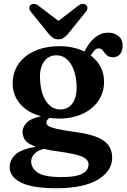

<svg xmlns="http://www.w3.org/2000/svg" viewBox="-20 -723 653 991"><path d="M365.5 -42Q470.5 -28.5 514.8 2.8Q559 34 559 91Q559 160 485 204.2Q411 248.5 270 248.5Q145 248.5 87.5 218.8Q30 189 30 141Q30 101 61 73.5Q92 46 166 34.5Q125 20.5 110.8 1.8Q96.5 -17 96.5 -43Q96.5 -67 117.2 -89.2Q138 -111.5 192 -123Q122.5 -141.5 84 -186.5Q45.5 -231.5 45.5 -291.5Q45.5 -349 75.2 -392.5Q105 -436 159.8 -460.2Q214.5 -484.5 288 -484.5Q325.5 -484.5 357.5 -477.2Q389.5 -470 415.5 -457Q465 -554.5 539 -554.5Q570 -554.5 591.5 -536.8Q613 -519 613 -488Q613 -460.5 600 -444Q587 -427.5 563 -427.5Q541 -427.5 530 -439Q519 -450.5 511.2 -461.8Q503.5 -473 489.5 -473Q477.5 -473 468 -463.5Q458.5 -454 448.5 -436.5Q517 -384.5 517 -301Q517 -244.5 487.2 -201.8Q457.5 -159 405 -135Q352.5 -111 285 -111Q259 -111 235 -114.5Q219.5 -103 219.5 -90.5Q219.5 -79.5 231.5 -72Q243.5 -64.5 275 -57.5Q306.5 -50.5 365.5 -42ZM270.5 -437.5Q229 -437 206.8 -404.5Q184.5 -372 186.5 -321Q188.5 -245 217.2 -201.5Q246 -158 291 -158Q333 -158.5 355 -190.8Q377 -223 375.5 -278Q373 -349.5 345.2 -393.5Q317.5 -437.5 270.5 -437.5ZM141 109.5Q141 145.5 175.2 168.2Q209.5 191 297.5 191Q371.5 191 404.2 173.8Q437 156.5 437 126Q437 100.5 405.2 86Q373.5 71.5 286.5 59.5Q239.5 53.5 206 45.5Q174.5 53 157.8 70.8Q141 88.5 141 109.5ZM333.5 -551Q321 -536.5 309.5 -528.2Q298 -520 281.5 -520Q264.5 -520 252.8 -528Q241 -536 229 -551L140 -661.5Q131 -672.5 131.2 -682Q131.5 -691.5 137.5 -697Q145 -703 155.8 -702.8Q166.5 -702.5 178 -694L281.5 -615L384.5 -694Q396 -702.5 406.8 -702.8Q417.5 -703 425 -697Q431 -691.5 431.2 -682Q431.5 -672.5 422.5 -661.5Z"/></svg>

Font: Fraunces 9pt S050 SemiBold
Style: Regular
Weight: 600
Version: Version 1.000; ttfautohint (v1.8.3)